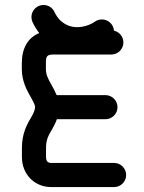

<svg xmlns="http://www.w3.org/2000/svg" viewBox="-20 -758 585 778"><path d="M442.4 -97.7H187.5C173.8 -97.7 166.5 -105 166.5 -121.6V-158.7C166.5 -191.4 175.8 -208.5 190.4 -232.9C198.7 -247.1 205.6 -261.2 210.4 -274.9H407.2C434.1 -274.9 456.1 -296.9 456.1 -323.7C456.1 -350.6 434.1 -372.6 407.2 -372.6H209.5C203.6 -387.2 195.8 -401.9 187 -417C174.3 -439.9 166 -455.6 166 -478.5V-501.5C166 -531.7 170.4 -537.1 199.2 -537.1H431.2C458 -537.1 480 -559.1 480 -585.9C480 -609.4 463.4 -628.9 441.9 -633.8C439.9 -659.2 418.9 -679.2 393.1 -679.2C382.3 -679.2 373 -676.3 364.7 -670.4C337.9 -651.4 294.9 -641.1 261.2 -652.8C233.4 -662.6 213.4 -682.1 200.7 -709.5C192.9 -726.6 175.8 -737.8 156.2 -737.8C129.4 -737.8 107.4 -715.8 107.4 -689C107.4 -681.6 108.9 -674.8 111.8 -668.5C119.1 -652.8 128.4 -637.2 139.2 -624C93.3 -605.5 68.4 -563 68.4 -501.5V-478.5C68.4 -428.2 89.4 -392.1 102.1 -369.1C114.7 -347.2 122.1 -331.5 122.1 -325.7C122.1 -313.5 117.2 -301.3 106.4 -282.7C90.8 -256.3 68.8 -218.8 68.8 -158.7V-121.6C68.8 -51.8 119.6 0 187.5 0H442.4C469.2 0 491.2 -22 491.2 -48.8C491.2 -75.7 469.2 -97.7 442.4 -97.7Z"/></svg>

Font: Velvelyne Book
Style: Bold
Weight: 700
Designer: Manon Van der Borght et Mariel Nils
Foundry: Velvetyne
Version: Version 1.070;Glyphs 3.3.1 (3343)